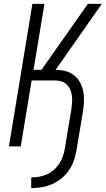

<svg xmlns="http://www.w3.org/2000/svg" viewBox="-20 -755 545 990"><path d="M141 215V160Q161 160 181 156.5Q201 153 220.5 144.5Q240 136 256.5 122Q273 108 285 90Q297 72 303.5 52.5Q310 33 314 13L348 -192Q350 -209 351.5 -226Q353 -243 351 -259.5Q349 -276 343 -291Q337 -306 326 -317.5Q315 -329 299.5 -334.5Q284 -340 267 -340H143L87 0H26L147 -735H209L153 -395H194L433 -735H505L280 -414L266 -395H267Q293 -395 317.5 -388.5Q342 -382 361 -367.5Q380 -353 392 -331.5Q404 -310 409 -285.5Q414 -261 413 -235Q412 -209 408 -182L374 22Q369 49 360 75Q351 101 334.5 124.5Q318 148 295.5 166Q273 184 247 195Q221 206 194 210.5Q167 215 141 215Z"/></svg>

Font: Iosevka SS04 Light
Style: Italic
Weight: 300
Italic angle: -9°
Monospace: yes
Designer: Belleve Invis
Foundry: Belleve Invis
Version: Version 19.0.0; ttfautohint (v1.8.4)